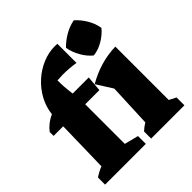

<svg xmlns="http://www.w3.org/2000/svg" viewBox="-204 -923 1073 1073"><g transform="rotate(-45 332.0 -386.5)"><path d="M7 -396V-427Q40 -469 86 -488Q92 -542 118 -589Q144 -636 183 -671Q222 -706 269.5 -726Q317 -746 367 -746Q376 -746 386 -745V-594Q361 -598 336 -600Q311 -602 286 -602Q275 -602 264 -601Q253 -600 242 -600Q241 -553 250 -488H377L369 -396H257V-83L340 -62V0H18V-56Q42 -73 76 -87L83 -396ZM382 0V-56Q401 -74 423 -87L434 -343L374 -438Q425 -468 482.5 -485.5Q540 -503 604 -505V-83L645 -62V0ZM544 -773Q574 -746 595.5 -709.5Q617 -673 623 -634Q599 -604 561 -581.5Q523 -559 484 -555Q455 -578 433 -616Q411 -654 404 -695Q431 -723 467.5 -744.5Q504 -766 544 -773Z"/></g></svg>

Font: Piazzolla SC ExtraBold
Style: Regular
Weight: 800
Designer: Juan Pablo del Peral
Foundry: Huerta Tipografica
Version: Version 1.330